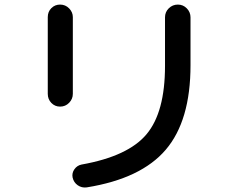

<svg xmlns="http://www.w3.org/2000/svg" viewBox="-20 -770 1040 838"><path d="M811.5 -694.3V-485.4Q811.5 -243.2 703.6 -116.7Q595.7 9.8 358.4 47.9Q336.9 50.8 319.3 38.6Q301.8 26.4 296.9 4.9Q293 -14.6 304.7 -31.2Q316.4 -47.9 335.9 -51.8Q539.1 -87.9 619.6 -184.1Q700.2 -280.3 700.2 -482.4V-694.3Q700.2 -717.8 716.8 -733.9Q733.4 -750 756.3 -750Q779.3 -750 795.4 -733.4Q811.5 -716.8 811.5 -694.3ZM242.2 -304.7Q219.7 -304.7 204.1 -320.8Q188.5 -336.9 188.5 -360.4V-695.3Q188.5 -718.8 204.1 -734.4Q219.7 -750 242.2 -750Q265.6 -750 281.7 -733.4Q297.9 -716.8 297.9 -695.3V-360.4Q297.9 -337.9 281.7 -321.3Q265.6 -304.7 242.2 -304.7Z"/></svg>

Font: Rounded-X Mgen+ 1mn medium
Style: Regular
Weight: 500
Designer: [Source Han Sans]
Ryoko NISHIZUKA  (kana & ideographs); Paul D. Hunt (Latin, Greek & Cyrillic); Wenlong ZHANG  (bopomofo
Version: Version 1.059.20150602